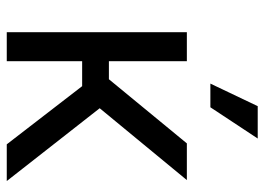

<svg xmlns="http://www.w3.org/2000/svg" viewBox="-130 -672 801 582"><g transform="rotate(90 271.0 -380.5)"><path d="M77.1 0V-545.9H165V-309.6H219.7L414.1 -545.9H525.4L307.6 -281.7L528.3 0H417L240.7 -228.5H165V0ZM232.9 -617.2 301.3 -760.7H399.4L304.7 -617.2Z"/></g></svg>

Font: Inter Variable LoSnoCo
Style: Regular
Weight: 400
Designer: Rasmus Andersson
Foundry: rsms
Version: Version 4.000;git-a52131595; featfreeze: case,dlig,ss01,ss02